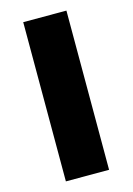

<svg xmlns="http://www.w3.org/2000/svg" viewBox="-105 -720 535 775"><g transform="rotate(-15 162.5 -332.5)"><path d="M252.3 0H71.8V-665.3H252.3Z"/></g></svg>

Font: Khula ExtraBold
Style: Regular
Weight: 800
Designer: Erin McLaughlin, Steve Matteson
Version: Version 1.002;PS 1.0;hotconv 1.0.72;makeotf.lib2.5.5900; ttf